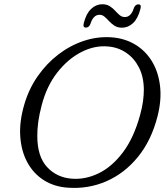

<svg xmlns="http://www.w3.org/2000/svg" viewBox="-20 -894 809 929"><path d="M518.5 -713.5Q583 -709 633.2 -679Q683.5 -649 714.8 -598Q746 -547 754.2 -479.2Q762.5 -411.5 742.5 -332.5Q713 -215.5 648 -135.5Q583 -55.5 494.8 -17Q406.5 21.5 307 14Q242 9.5 192 -22.2Q142 -54 112.5 -108Q83 -162 78 -233.8Q73 -305.5 98 -390Q120 -464.5 162.8 -525.8Q205.5 -587 262.8 -630.8Q320 -674.5 385.5 -696.2Q451 -718 518.5 -713.5ZM326 -29.5Q392 -24 456.8 -55.2Q521.5 -86.5 574.5 -156.5Q627.5 -226.5 658 -338Q667.5 -372.5 671.8 -403Q676 -433.5 676 -460Q675.5 -522.5 652.2 -567.8Q629 -613 590.2 -639Q551.5 -665 504 -669Q439 -675.5 373.8 -642.2Q308.5 -609 257 -543Q205.5 -477 181.5 -384Q170 -340.5 165 -303.2Q160 -266 160.5 -234Q161 -136.5 207.5 -86Q254 -35.5 326 -29.5ZM570.5 -760Q549 -760 534.2 -769.5Q519.5 -779 508.2 -791.2Q497 -803.5 486 -813Q475 -822.5 461.5 -822.5Q431 -822.5 417 -777Q410 -760.5 395.5 -760.5Q379.5 -760.5 385.5 -782.5Q397 -828.5 421 -851Q445 -873.5 474.5 -873.5Q496 -873.5 510.8 -864.2Q525.5 -855 536.8 -842.5Q548 -830 559 -820.8Q570 -811.5 584 -811.5Q614.5 -811.5 628 -856Q635 -873 650 -873Q665.5 -873 659.5 -851Q647.5 -804.5 623.8 -782.2Q600 -760 570.5 -760Z"/></svg>

Font: Fraunces 9pt SuperSoft Light
Style: Italic
Weight: 300
Italic angle: -16°
Version: Version 1.000;[b76b70a41]